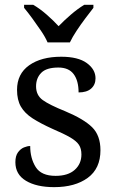

<svg xmlns="http://www.w3.org/2000/svg" viewBox="-20 -768 480 798"><path d="M205.1 9.8Q131.8 9.8 87.9 -16.6Q43.9 -43 43.9 -93.8Q43.9 -120.1 54.7 -134.8Q65.4 -149.4 79.6 -155.3Q93.8 -161.1 105.5 -161.1Q105.5 -110.4 128.4 -73.7Q151.4 -37.1 210.9 -37.1Q262.7 -37.1 290.5 -62Q318.4 -86.9 318.4 -126Q318.4 -150.4 308.1 -166Q297.9 -181.6 272 -196.8Q246.1 -211.9 198.2 -232.4Q148.4 -254.9 115.7 -275.9Q83 -296.9 66.9 -324.7Q50.8 -352.5 50.8 -394.5Q50.8 -460.9 101.1 -496.6Q151.4 -532.2 234.4 -532.2Q304.7 -532.2 340.8 -505.9Q377 -479.5 377 -442.4Q377 -416 358.9 -399.9Q340.8 -383.8 306.6 -383.8Q306.6 -432.6 286.1 -460Q265.6 -487.3 222.7 -487.3Q172.9 -487.3 151.4 -465.3Q129.9 -443.4 129.9 -409.2Q129.9 -372.1 157.7 -352.1Q185.5 -332 251 -305.7Q328.1 -273.4 362.8 -239.3Q397.5 -205.1 397.5 -143.6Q397.5 -67.4 344.7 -28.8Q292 9.8 205.1 9.8ZM177.7 -591.8Q168 -614.3 150.4 -640.1Q132.8 -666 114.3 -691.4Q95.7 -716.8 80.1 -735.4V-748H118.2Q146.5 -731.4 174.3 -707Q202.1 -682.6 223.6 -659.2Q246.1 -682.6 274.4 -707Q302.7 -731.4 330.1 -748H368.2V-735.4Q353.5 -716.8 334.5 -691.4Q315.4 -666 298.3 -640.1Q281.2 -614.3 270.5 -591.8Z"/></svg>

Font: Noto Serif Todhri
Style: Regular
Weight: 400
Designer: Mikhail Merkuryev
Version: Version 1.000; ttfautohint (v1.8.4.7-5d5b)